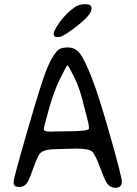

<svg xmlns="http://www.w3.org/2000/svg" viewBox="-20 -913 648 911"><path d="M214.4 -288.6H231.9L236.3 -289.1L296.9 -290Q401.9 -290 401.9 -303.2V-306.6Q401.9 -323.7 392.3 -357.4Q382.8 -391.1 380.4 -402.3Q361.3 -488.3 332.8 -545.4Q304.2 -602.5 301.3 -602.5H298.8Q296.4 -602.5 266.1 -541.7Q235.8 -481 211.9 -394.8Q188 -308.6 188 -301.3Q188 -288.6 214.4 -288.6ZM261.7 -737.8H249Q234.9 -737.8 234.9 -749.5V-754.4Q234.9 -765.6 257.6 -799.6Q280.3 -833.5 314.2 -863.3Q348.1 -893.1 378.9 -893.1H385.7Q414.1 -893.1 414.1 -875V-870.6Q414.1 -843.3 346.4 -790.5Q278.8 -737.8 261.7 -737.8ZM558.1 -51.3Q558.1 -22 529.1 -22Q500 -22 484.4 -48.3Q474.6 -64.9 452.9 -123.3Q431.2 -181.6 416 -194.8Q400.9 -208 335.9 -208L324.2 -207.5Q312.5 -207 300.8 -207L276.9 -206.1Q264.6 -205.6 252.9 -205.6Q189.5 -205.6 170.9 -186.5Q159.2 -174.3 139.9 -120.1Q120.6 -65.9 112.8 -52.2Q98.1 -25.9 71.5 -25.9Q44.9 -25.9 44.9 -43.9V-52.2Q44.9 -67.9 110.1 -293.2Q175.3 -518.6 199.7 -579.8Q224.1 -641.1 249.5 -669.9Q265.1 -688 300.8 -688Q336.4 -688 358.2 -660.6Q379.9 -633.3 414.1 -547.4Q448.2 -461.4 503.2 -267.3Q558.1 -73.2 558.1 -51.3Z"/></svg>

Font: Averia Sans Libre Light
Style: Regular
Weight: 300
Version: Version 1.002